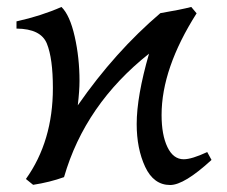

<svg xmlns="http://www.w3.org/2000/svg" viewBox="-20 -511 646 546"><path d="M463.9 15.1Q417 15.1 392.8 -36.6Q368.7 -88.4 368.7 -158.2Q368.7 -236.8 403.8 -358.4Q221.7 -213.9 162.1 -7.3Q121.6 7.3 74.2 14.6L53.7 -2Q130.4 -109.4 130.4 -260.7Q130.4 -344.7 113.3 -387Q96.2 -429.2 26.9 -429.7V-450.2Q97.2 -465.8 154.8 -491.2Q178.7 -467.8 192.4 -407.2Q206.1 -346.7 206.1 -280.8Q206.1 -253.4 201.2 -211.4Q307.1 -363.8 436 -473.6Q493.7 -483.4 523.9 -491.2L539.1 -473.1Q439.5 -316.4 439.5 -184.1Q439.5 -127.4 456.1 -92.8Q472.7 -58.1 502.4 -58.1Q525.4 -58.1 569.3 -78.6L581.5 -56.2Q503.9 15.1 463.9 15.1Z"/></svg>

Font: Kelvinch
Style: Regular
Weight: 400
Designer: Paul James MIller
Foundry: High-Logic / Made with FontCreator
Version: Version 3.30 September 23, 2016